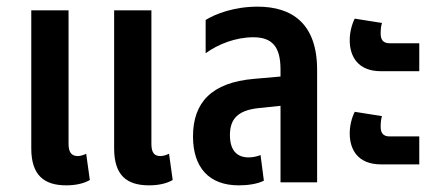

<svg xmlns="http://www.w3.org/2000/svg" viewBox="-20 -548 1320 577"><path d="M179 9C206 9 231 4 250 -7L239 -86C232 -82 221 -79 214 -79C195 -79 186 -90 186 -116V-517H74V-102C74 -22 112 9 179 9ZM428 9C455 9 480 4 499 -7L488 -86C480 -82 470 -79 462 -79C443 -79 435 -90 435 -116V-517H323V-102C323 -22 360 9 428 9Z M697 9C725 9 753 5 773 -5L763 -82C753 -78 740 -75 727 -75C693 -75 671 -95 671 -142C671 -189 693 -216 756 -223L823 -230V0H933V-338C933 -477 858 -528 754 -528C683 -528 627 -506 598 -488V-388C635 -415 688 -436 741 -436C797 -436 823 -409 823 -339V-318L743 -311C616 -300 560 -240 560 -138C560 -44 609 9 697 9Z M1125 -334H1240V-418H1151C1131 -418 1124 -429 1124 -447C1124 -459 1125 -471 1128 -479L1046 -492C1036 -472 1031 -448 1031 -427C1031 -379 1055 -334 1125 -334ZM1125 -54H1240V-138H1151C1131 -138 1124 -149 1124 -167C1124 -179 1125 -191 1128 -199L1046 -212C1036 -192 1031 -168 1031 -147C1031 -99 1055 -54 1125 -54Z"/></svg>

Font: Noto Sans Thai UI ExtCond SemBd
Style: Regular
Weight: 600
Width: 2
Designer: Monotype Design Team
Foundry: Monotype Imaging Inc.
Version: Version 2.000